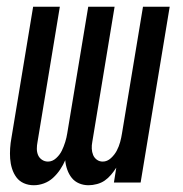

<svg xmlns="http://www.w3.org/2000/svg" viewBox="-20 -540 540 568"><path d="M80 8Q64 8 50.5 2Q37 -4 28.5 -15.5Q20 -27 15.5 -41.5Q11 -56 10 -71Q9 -86 10 -101.5Q11 -117 14 -133L78 -520H157L91 -120Q89 -110 89 -100Q89 -90 92.5 -81.5Q96 -73 104 -67.5Q112 -62 122 -62Q135 -62 146 -72Q157 -82 163 -94.5Q169 -107 173 -120Q177 -133 179 -146L241 -520H319L253 -120Q251 -110 251.5 -100Q252 -90 255.5 -81.5Q259 -73 266.5 -67.5Q274 -62 284 -62Q297 -62 308 -72Q319 -82 325.5 -94.5Q332 -107 335.5 -120Q339 -133 341 -146L403 -520H482L396 0H317L324 -44Q317 -33 308.5 -23Q300 -13 290 -6Q280 1 267 4.5Q254 8 242 8Q227 8 214 2.5Q201 -3 192.5 -13.5Q184 -24 179 -38Q174 -52 173 -66Q167 -52 158 -38.5Q149 -25 137 -14Q125 -3 110 2.5Q95 8 80 8Z"/></svg>

Font: Iosevka SS18
Style: Italic
Weight: 400
Italic angle: -9°
Monospace: yes
Designer: Belleve Invis
Foundry: Belleve Invis
Version: Version 25.1.1; ttfautohint (v1.8.4)